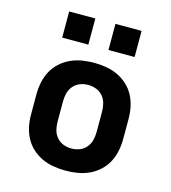

<svg xmlns="http://www.w3.org/2000/svg" viewBox="-110 -824 821 922"><g transform="rotate(15 300.0 -363.5)"><path d="M300 8Q270 8 240 3Q210 -2 183 -14.5Q156 -27 133.5 -47.5Q111 -68 97 -94.5Q83 -121 77 -150.5Q71 -180 71 -210V-310Q71 -340 77 -369.5Q83 -399 97 -425.5Q111 -452 133.5 -472.5Q156 -493 183 -505.5Q210 -518 240 -523Q270 -528 300 -528Q330 -528 360 -523Q390 -518 417 -505.5Q444 -493 466.5 -472.5Q489 -452 503 -425.5Q517 -399 523 -369.5Q529 -340 529 -310V-210Q529 -180 523 -150.5Q517 -121 503 -94.5Q489 -68 466.5 -47.5Q444 -27 417 -14.5Q390 -2 360 3Q330 8 300 8ZM300 -102Q321 -102 340.5 -109.5Q360 -117 373.5 -133Q387 -149 392 -169Q397 -189 397 -210V-310Q397 -331 392 -351Q387 -371 373.5 -387Q360 -403 340.5 -410.5Q321 -418 300 -418Q279 -418 259.5 -410.5Q240 -403 226.5 -387Q213 -371 208 -351Q203 -331 203 -310V-210Q203 -189 208 -169Q213 -149 226.5 -133Q240 -117 259.5 -109.5Q279 -102 300 -102ZM350 -605V-735H480V-605ZM120 -605V-735H250V-605Z"/></g></svg>

Font: Iosevka SS04 XBd Ex
Style: Regular
Weight: 800
Width: 7
Monospace: yes
Designer: Belleve Invis
Foundry: Belleve Invis
Version: Version 19.0.0; ttfautohint (v1.8.4)